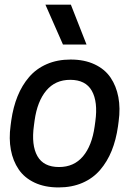

<svg xmlns="http://www.w3.org/2000/svg" viewBox="-20 -800 588 832"><path d="M176.8 -779.8H287.1L355 -606.9H252.9ZM235.8 -76.2Q300.3 -76.2 339.4 -122.3Q378.4 -168.5 390.1 -252L393.1 -273.9Q404.8 -358.9 377.9 -406.5Q351.1 -454.1 284.2 -454.1Q219.7 -454.1 180.7 -407.7Q141.6 -361.3 129.9 -277.8L127 -255.9Q115.2 -170.9 142.1 -123.5Q168.9 -76.2 235.8 -76.2ZM286.1 -542Q345.7 -542 389.9 -521.2Q434.1 -500.5 459 -463.9Q483.9 -427.2 492.9 -379.2Q502 -331.1 494.1 -273.9L491.2 -252Q482.9 -193.8 463.9 -146.7Q444.8 -99.6 413.8 -63.5Q382.8 -27.3 337.2 -7.6Q291.5 12.2 233.9 12.2Q174.3 12.2 130.1 -8.5Q85.9 -29.3 61 -65.9Q36.1 -102.5 27.1 -150.6Q18.1 -198.7 25.9 -255.9L28.8 -277.8Q37.1 -335.9 56.2 -383.1Q75.2 -430.2 106.2 -466.3Q137.2 -502.4 182.9 -522.2Q228.5 -542 286.1 -542Z"/></svg>

Font: Cooper Hewitt
Style: Medium Italic
Weight: 708
Designer: Village Type and Design LLC
Foundry: Cooper Hewitt Smithsonian Design Museum
Version: 1.000